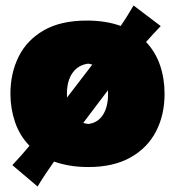

<svg xmlns="http://www.w3.org/2000/svg" viewBox="-20 -593 638 700"><path d="M117 87 25 9Q42 -9 57.5 -26.5Q73 -44 87.5 -61.5Q51.5 -98.5 34.8 -148Q18 -197.5 18 -251Q18 -326 48 -386.5Q78 -447 139.8 -482.5Q201.5 -518 297 -518Q366 -518 420 -498.5Q432.5 -516.5 444 -535Q455.5 -553.5 467 -573L566 -498Q538.5 -469.5 512.5 -440Q547 -403.5 563.5 -355Q580 -306.5 580 -251Q580 -174 548.8 -113.8Q517.5 -53.5 455.5 -18.8Q393.5 16 302 16Q266 16 234.8 10.8Q203.5 5.5 177 -4Q161.5 18 146.5 40.5Q131.5 63 117 87ZM224 -251Q224 -244 224.5 -237.5L316.5 -357.5Q309.5 -359.5 302 -361Q265.5 -356.5 244.8 -327.8Q224 -299 224 -251ZM302 -141Q336 -145 355 -173.8Q374 -202.5 374 -251Q374 -257.5 373.5 -264L283.5 -145Q292.5 -142 302 -141Z"/></svg>

Font: Commissioner Flair Black
Style: Regular
Weight: 900
Designer: Kostas Bartsokas
Foundry: Kostas Bartsokas
Version: Version 1.000; ttfautohint (v1.8.3)